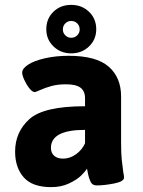

<svg xmlns="http://www.w3.org/2000/svg" viewBox="-20 -760 585 788"><path d="M42 -138Q42 -218 100.5 -271Q159 -324 329 -324V-357Q329 -386 310.5 -400Q292 -414 251 -414Q217 -414 191.5 -407Q166 -400 146 -391Q126 -382 123 -382Q113 -382 101 -397Q89 -412 80 -431.5Q71 -451 71 -462Q71 -479 96 -495Q121 -511 165 -521Q209 -531 262 -531Q375 -531 426 -486.5Q477 -442 477 -364V-176Q477 -130 479.5 -106Q482 -82 486 -53Q489 -40 489 -31Q489 -15 448.5 -7Q408 1 377 1Q359 1 352 -13.5Q345 -28 341.5 -45Q338 -62 337 -68Q331 -57 313 -39.5Q295 -22 263 -7Q231 8 190 8Q113 8 77.5 -32Q42 -72 42 -138ZM329 -172V-227Q189 -227 189 -153Q189 -133 202 -121Q215 -109 239 -109Q267 -109 292 -127Q317 -145 329 -172ZM170 -640Q170 -683 199 -711.5Q228 -740 272 -740Q316 -740 345.5 -711.5Q375 -683 375 -640Q375 -598 345.5 -569.5Q316 -541 272 -541Q229 -541 199.5 -569.5Q170 -598 170 -640ZM307 -639Q307 -654 297 -664Q287 -674 272 -674Q258 -674 248 -664Q238 -654 238 -639Q238 -625 248 -615Q258 -605 272 -605Q287 -605 297 -615Q307 -625 307 -639Z"/></svg>

Font: Asap-Bold
Style: Bold
Weight: 700
Designer: Pablo Cosgaya
Foundry: Omnibus-Type
Version: Version 2.000; ttfautohint (v1.8)